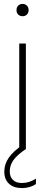

<svg xmlns="http://www.w3.org/2000/svg" viewBox="-20 -763 231 983"><path d="M78.5 0V-540H112.5V0ZM95.5 -680Q82 -680 73.2 -688.5Q64.5 -697 64.5 -711Q64.5 -725.5 73.2 -734.2Q82 -743 95.5 -743Q109 -743 117.8 -734.2Q126.5 -725.5 126.5 -711Q126.5 -697 117.8 -688.5Q109 -680 95.5 -680ZM93.5 200Q50.5 200 26.2 177.8Q2 155.5 2 115.5Q2 77.5 25.2 44Q48.5 10.5 99 -23.5L112.5 0Q68.5 29.5 49.2 56.2Q30 83 30 114Q30 143 46.5 158.5Q63 174 92.5 174Q129.5 174 164 151.5V179.5Q149 189.5 130.2 194.8Q111.5 200 93.5 200Z"/></svg>

Font: Encode Sans SemiCondensed SemiCondensed Thin
Style: Regular
Weight: 100
Width: 4
Designer: Multiple Designers
Foundry: Impallari Type
Version: Version 3.000; ttfautohint (v1.8.3) -l 8 -r 50 -G 200 -x 14 